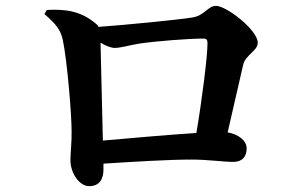

<svg xmlns="http://www.w3.org/2000/svg" viewBox="-20 -674 1040 657"><path d="M285 -37C322 -37 334 -63 334 -94V-114C442 -121 559 -128 636 -128C691 -128 745 -120 778 -120C810 -120 824 -139 824 -166C824 -195 793 -215 759 -221L812 -452C820 -487 862 -499 862 -528C862 -571 755 -654 719 -654C691 -654 680 -620 637 -614C596 -607 414 -589 317 -582C316 -586 313 -589 308 -593C255 -638 201 -643 140 -640L132 -626C172 -591 187 -573 195 -537C210 -465 225 -283 225 -226C226 -190 221 -152 221 -126C221 -81 252 -37 285 -37ZM324 -528C342 -517 360 -510 373 -510C393 -510 426 -520 458 -525C512 -533 624 -542 676 -542C687 -542 690 -537 690 -526C690 -480 671 -331 652 -219C557 -213 424 -201 332 -193Z"/></svg>

Font: Source Han Serif CN
Style: Bold
Weight: 700
Designer: Ryoko NISHIZUKA 西塚涼子 (kana & ideographs); Frank Grießhammer (Latin, Greek & Cyrillic); Wenlong ZHANG 张文龙 (bopomofo); San
Foundry: Adobe
Version: Version 2.003;hotconv 1.1.1;makeotfexe 2.6.0